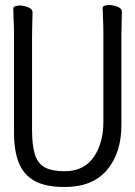

<svg xmlns="http://www.w3.org/2000/svg" viewBox="-20 -729 540 767"><path d="M393 -595Q393 -609 392.5 -630Q392 -651 391 -670Q390 -689 390 -697Q390 -703 397.5 -706Q405 -709 415 -709Q432 -709 449.5 -702Q467 -695 467 -682Q467 -670 466 -645Q465 -620 465 -594V-230Q465 -118 407.5 -50Q350 18 238 18Q161 18 117 -7Q73 -32 54.5 -80Q36 -128 36 -198V-586Q36 -617 34.5 -647.5Q33 -678 33 -695Q33 -701 40.5 -704Q48 -707 58 -707Q75 -707 92.5 -700Q110 -693 110 -680Q110 -668 109 -639Q108 -610 108 -584V-210Q108 -150 119 -113.5Q130 -77 158 -61Q186 -45 238 -45Q315 -45 354 -101Q393 -157 393 -242Z"/></svg>

Font: Moon Stars Kai T HW
Style: Regular
Weight: 400
Designer: GuiWonder
Version: Version 1.101